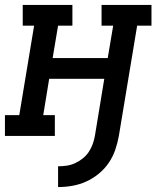

<svg xmlns="http://www.w3.org/2000/svg" viewBox="-29 -550 649 777"><path d="M206 207V123Q223 123 240.5 120.5Q258 118 274.5 110.5Q291 103 305.5 91.5Q320 80 330 65Q340 50 346 33.5Q352 17 355 0L393 -231H170L146 -84H193V0H-9V-84H49L109 -446H63V-530H264V-446H206L184 -315H407L429 -446H382V-530H584V-446H526L452 0Q447 28 437.5 56Q428 84 411 109Q394 134 370 153.5Q346 173 319 185Q292 197 263.5 202Q235 207 206 207Z"/></svg>

Font: Iosevka Slab MdExObl
Style: Regular
Weight: 500
Width: 7
Italic angle: -9°
Monospace: yes
Designer: Belleve Invis
Foundry: Belleve Invis
Version: Version 11.1.1; ttfautohint (v1.8.3)